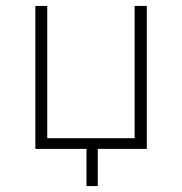

<svg xmlns="http://www.w3.org/2000/svg" viewBox="-20 -501 613 646"><path d="M271 125V0H99V-481H139V-36H433V-481H474V0H309V125Z"/></svg>

Font: Cantarell Light
Style: Regular
Weight: 300
Designer: Dave Crossland, Nikolaus Waxweiler, Florian Fecher, Jacques Le Bailly, Eben Sorkin, Alexei Vanyashin, Alexios Zavras, Em
Version: Version 0.303